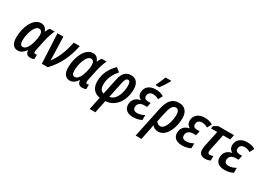

<svg xmlns="http://www.w3.org/2000/svg" viewBox="-5 -1789 4178 3029"><g transform="rotate(30 2083.5 -274.5)"><path d="M156 10C216 10 257 -26 294 -77H297C300 -29 322 10 387 10C410 10 438 3 453 -4L454 -88C444 -83 434 -81 425 -81C410 -81 401 -90 401 -110C401 -123 404 -140 408 -158L444 -330C462 -414 489 -493 514 -541H423C408 -522 392 -491 381 -465H377C359 -517 324 -551 266 -551C124 -551 34 -352 34 -159C34 -48 82 10 156 10ZM198 -79C161 -79 143 -108 143 -169C143 -282 196 -460 279 -460C319 -460 340 -429 340 -375C340 -341 334 -298 321 -248C299 -162 257 -79 198 -79Z M592 0H700C851 -159 929 -332 971 -541H862C824 -362 769 -221 683 -113C684 -152 684 -197 682 -240L672 -541H565Z M1102 10C1162 10 1203 -26 1240 -77H1243C1246 -29 1268 10 1333 10C1356 10 1384 3 1399 -4L1400 -88C1390 -83 1380 -81 1371 -81C1356 -81 1347 -90 1347 -110C1347 -123 1350 -140 1354 -158L1390 -330C1408 -414 1435 -493 1460 -541H1369C1354 -522 1338 -491 1327 -465H1323C1305 -517 1270 -551 1212 -551C1070 -551 980 -352 980 -159C980 -48 1028 10 1102 10ZM1144 -79C1107 -79 1089 -108 1089 -169C1089 -282 1142 -460 1225 -460C1265 -460 1286 -429 1286 -375C1286 -341 1280 -298 1267 -248C1245 -162 1203 -79 1144 -79Z M1602 240H1706L1754 9C1949 -2 2050 -187 2050 -373C2050 -486 1998 -550 1906 -550C1806 -550 1755 -484 1732 -373L1671 -81C1626 -90 1595 -127 1595 -203C1595 -312 1641 -408 1715 -491L1644 -548C1543 -448 1487 -333 1487 -199C1487 -71 1556 -6 1651 7ZM1775 -81 1834 -365C1849 -437 1869 -463 1899 -463C1927 -463 1943 -434 1943 -377C1943 -267 1901 -98 1775 -81Z M2316 -606H2382C2417 -652 2472 -737 2493 -777L2494 -789H2391C2375 -745 2339 -661 2317 -619ZM2257 10C2318 10 2371 -5 2410 -26L2411 -116C2371 -94 2329 -78 2280 -78C2226 -78 2204 -104 2204 -145C2204 -206 2251 -241 2320 -241H2371L2388 -323H2342C2291 -323 2268 -344 2268 -383C2268 -435 2304 -463 2357 -463C2394 -463 2430 -451 2459 -432L2501 -512C2460 -538 2413 -550 2353 -550C2248 -550 2168 -493 2168 -391C2168 -339 2193 -304 2229 -288L2228 -284C2144 -268 2092 -211 2092 -125C2092 -40 2151 10 2257 10Z M2699 -80C2665 -80 2640 -99 2624 -125L2658 -286C2683 -406 2714 -461 2771 -461C2814 -461 2835 -424 2835 -363C2835 -262 2791 -80 2699 -80ZM2440 240H2546L2581 72C2589 32 2597 -5 2601 -42C2626 -11 2662 10 2714 10C2867 10 2944 -203 2944 -364C2944 -479 2887 -550 2780 -550C2642 -550 2586 -455 2554 -300Z M3149 10C3210 10 3263 -5 3302 -26L3303 -116C3263 -94 3221 -78 3172 -78C3118 -78 3096 -104 3096 -145C3096 -206 3143 -241 3212 -241H3263L3280 -323H3234C3183 -323 3160 -344 3160 -383C3160 -435 3196 -463 3249 -463C3286 -463 3322 -451 3351 -432L3393 -512C3352 -538 3305 -550 3245 -550C3140 -550 3060 -493 3060 -391C3060 -339 3085 -304 3121 -288L3120 -284C3036 -268 2984 -211 2984 -125C2984 -40 3043 10 3149 10Z M3569 11C3602 11 3639 2 3663 -11V-93C3642 -86 3623 -80 3605 -80C3580 -80 3567 -95 3567 -120C3567 -135 3570 -151 3574 -171L3633 -452H3762L3781 -541H3498L3423 -500L3413 -452H3527L3468 -177C3462 -147 3458 -119 3458 -97C3458 -22 3501 11 3569 11Z M3923 10C3984 10 4037 -5 4076 -26L4077 -116C4037 -94 3995 -78 3946 -78C3892 -78 3870 -104 3870 -145C3870 -206 3917 -241 3986 -241H4037L4054 -323H4008C3957 -323 3934 -344 3934 -383C3934 -435 3970 -463 4023 -463C4060 -463 4096 -451 4125 -432L4167 -512C4126 -538 4079 -550 4019 -550C3914 -550 3834 -493 3834 -391C3834 -339 3859 -304 3895 -288L3894 -284C3810 -268 3758 -211 3758 -125C3758 -40 3817 10 3923 10Z"/></g></svg>

Font: Noto Sans Display SemiCondensed Medium
Style: Italic
Weight: 500
Width: 4
Italic angle: -12°
Designer: Monotype Design Team
Foundry: Monotype Imaging Inc.
Version: Version 1.900